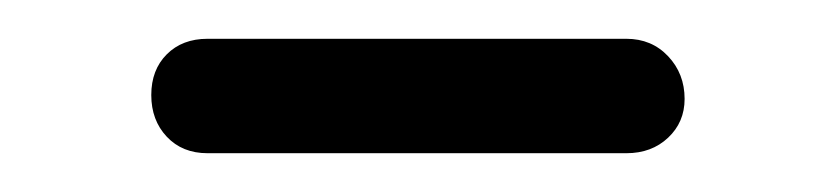

<svg xmlns="http://www.w3.org/2000/svg" viewBox="-20 -310 430 99"><path d="M58 -261Q58 -274 66 -282Q74 -290 87 -290H303Q316 -290 324.5 -281Q333 -272 333 -259Q333 -247 324.5 -239Q316 -231 303 -231H87Q74 -231 66 -239.5Q58 -248 58 -261Z"/></svg>

Font: Quicksand
Style: Regular
Weight: 400
Designer: Andrew Paglinawan
Foundry: Andrew Paglinawan
Version: Version 3.000